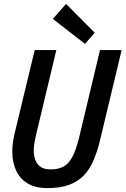

<svg xmlns="http://www.w3.org/2000/svg" viewBox="-20 -950 644 985"><path d="M223 15Q161 15 121 -9.5Q81 -34 62 -76.5Q43 -119 43 -172Q43 -192 45.5 -213Q48 -234 53 -257L158 -693H269L165 -258Q160 -236 156.5 -216Q153 -196 153 -178Q153 -151 161.5 -129Q170 -107 188.5 -94Q207 -81 240 -81Q278 -81 304.5 -94.5Q331 -108 350.5 -143.5Q370 -179 386 -245L493 -693H604L494 -234Q480 -175 460.5 -129Q441 -83 411 -51Q381 -19 335.5 -2Q290 15 223 15ZM416 -725 251 -853 319 -930 466 -782Z"/></svg>

Font: Ubuntu Sans Mono Medium
Style: Italic
Weight: 500
Italic angle: -13.5°
Monospace: yes
Designer: Dalton Maag Ltd
Foundry: Dalton Maag Ltd
Version: Version 1.006